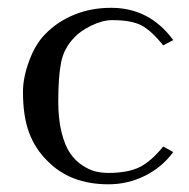

<svg xmlns="http://www.w3.org/2000/svg" viewBox="-20 -462 485 494"><path d="M129.9 -200.2Q129.9 -155.8 138.4 -121.6Q147 -87.4 160.2 -68.1Q173.3 -48.8 191.4 -36.9Q209.5 -24.9 225.3 -21Q241.2 -17.1 258.8 -17.1Q308.6 -17.1 338.6 -31.7Q368.7 -46.4 399.9 -85L425.8 -70.8Q396.5 -31.2 352.5 -9.5Q308.6 12.2 258.8 12.2Q160.6 12.2 102.1 -47.9Q70.3 -79.1 54.7 -121.1Q39.1 -163.1 39.1 -226.1Q39.1 -262.7 55.4 -306.4Q71.8 -350.1 97.2 -375Q127.4 -406.2 170.9 -424.1Q214.4 -441.9 266.1 -441.9Q364.7 -441.9 425.8 -358.9L399.9 -345.2Q369.1 -383.8 343.3 -397Q317.4 -410.2 269 -410.2Q243.7 -410.2 215.1 -396.2Q186.5 -382.3 170.9 -365.2Q144.5 -337.9 137.2 -301.5Q129.9 -265.1 129.9 -200.2Z"/></svg>

Font: Linux Libertine G
Style: Regular
Weight: 400
Designer: Philipp H. Poll
Foundry: Philipp H. Poll
Version: Version 4.7.5